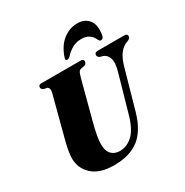

<svg xmlns="http://www.w3.org/2000/svg" viewBox="-207 -1093 1226 1271"><g transform="rotate(-30 406.0 -457.0)"><path d="M551 -228 633.5 -518Q650 -578 637.5 -611.5Q625 -645 593.5 -653.5L580 -656.5Q560 -665.5 560.5 -679.5Q560.5 -700 587 -700H789Q811.5 -700 811.5 -681.5Q811.5 -672 805.8 -666.5Q800 -661 789.5 -656.5L780 -653Q750.5 -642.5 725.2 -610.5Q700 -578.5 682.5 -514.5L600.5 -223.5Q564 -97 492 -42.8Q420 11.5 303 11.5Q193.5 11.5 137 -40.2Q80.5 -92 81 -169.5Q81 -196 89.2 -237.2Q97.5 -278.5 106.5 -310.5L185 -610Q189.5 -626.5 186 -638.5Q182.5 -650.5 173 -654.5L147.5 -659.5Q139.5 -664.5 135.8 -668.8Q132 -673 132 -681.5Q132.5 -700 153.5 -700H454Q477 -700 477 -682.5Q477 -675.5 472.5 -668Q468 -660.5 458.5 -657.5L431 -652.5Q418 -649 412.2 -638Q406.5 -627 399.5 -602L323 -312.5Q307.5 -254 301 -216.5Q294.5 -179 294.5 -153.5Q294 -101.5 318 -76.5Q342 -51.5 382 -51.5Q435 -51.5 479 -91Q523 -130.5 551 -228ZM530 -822Q491 -822 462 -806.2Q433 -790.5 405 -761Q392.5 -749 383 -749Q364 -749 373.5 -772.5Q399 -848 449 -886.5Q499 -925 557 -925Q614.5 -925 644.8 -886.5Q675 -848 662 -772.5Q657 -749 638.5 -749Q629.5 -749 623.5 -761Q597.5 -822 530 -822Z"/></g></svg>

Font: Fraunces 72pt Black
Style: Italic
Weight: 900
Italic angle: -16°
Version: Version 1.000;[b76b70a41]